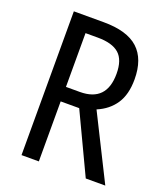

<svg xmlns="http://www.w3.org/2000/svg" viewBox="-132 -805 774 896"><g transform="rotate(20 254.5 -357.0)"><path d="M228 -714Q345 -714 400 -663.5Q455 -613 455 -512Q455 -437 424 -390.5Q393 -344 336 -320L496 0H399L258 -298H166V0H80V-714ZM227 -637H166V-370H235Q367 -370 367 -508Q367 -577 333 -607Q299 -637 227 -637Z"/></g></svg>

Font: Noto Sans Gurmukhi Condensed
Style: Regular
Weight: 400
Width: 3
Designer: Jelle Bosma - Monotype Design Team
Foundry: Monotype Imaging Inc.
Version: Version 2.004; ttfautohint (v1.8.4.7-5d5b)